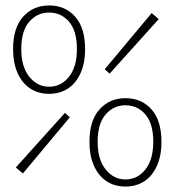

<svg xmlns="http://www.w3.org/2000/svg" viewBox="-20 -672 640 704"><path d="M160 -328Q121 -328 91.5 -347Q62 -366 45 -403Q28 -440 28 -492Q28 -570 65 -611Q102 -652 160 -652Q219 -652 255.5 -611Q292 -570 292 -492Q292 -440 275 -403Q258 -366 228.5 -347Q199 -328 160 -328ZM160 -354Q204 -354 233 -390.5Q262 -427 262 -492Q262 -559 233 -592.5Q204 -626 160 -626Q117 -626 87.5 -592.5Q58 -559 58 -492Q58 -427 87.5 -390.5Q117 -354 160 -354ZM64 -36 38 -58 218 -258 236 -242ZM382 -402 364 -418 536 -624 562 -602ZM440 12Q401 12 371.5 -7Q342 -26 325 -63Q308 -100 308 -152Q308 -230 345 -271Q382 -312 440 -312Q499 -312 535.5 -271Q572 -230 572 -152Q572 -100 555 -63Q538 -26 508.5 -7Q479 12 440 12ZM440 -14Q484 -14 513 -50.5Q542 -87 542 -152Q542 -219 513 -252.5Q484 -286 440 -286Q397 -286 367.5 -252.5Q338 -219 338 -152Q338 -87 367.5 -50.5Q397 -14 440 -14Z"/></svg>

Font: Source Code Pro ExtraLight ExtraLight
Style: Regular
Weight: 250
Monospace: yes
Version: Version 1.018;hotconv 1.0.116;makeotfexe 2.5.65601